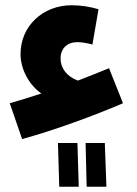

<svg xmlns="http://www.w3.org/2000/svg" viewBox="-20 -472 522 729"><path d="M64 56C179 25 338 -33 447 -80L394 -213C353 -196 314 -181 276 -166C233 -182 210 -213 210 -250C210 -289 236 -312 274 -312C288 -312 308 -309 331 -303L354 -437C319 -447 288 -452 251 -452C144 -452 58 -374 58 -267C58 -204 95 -146 137 -117C95 -103 55 -91 17 -80ZM309 237H384L378 71H305ZM205 237H279L274 71H200Z"/></svg>

Font: Noto Sans Arabic UI SmCn XBd
Style: Regular
Weight: 800
Width: 4
Designer: Monotype Design Team, Nadine Chahine and Nizar Qandah
Foundry: Monotype Imaging Inc.
Version: Version 2.010